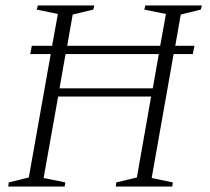

<svg xmlns="http://www.w3.org/2000/svg" viewBox="-20 -680 766 700"><path d="M10 0 12 -15 85 -33 165 -483H90L96 -513H170L191 -629L114 -645L118 -660H324L320 -645L245 -627L225 -513H564L585 -629L506 -645L510 -660H716L712 -645L639 -627L619 -513H689L683 -483H613L533 -31L610 -15L608 0H402L404 -15L479 -33L531 -328H192L139 -31L218 -15L216 0ZM197 -358H537L559 -483H219Z"/></svg>

Font: Spectral SC ExtraLight
Style: Italic
Weight: 275
Italic angle: -10°
Designer: Jean-Baptiste Levee
Foundry: Production Type
Version: Version 2.001